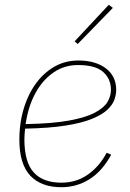

<svg xmlns="http://www.w3.org/2000/svg" viewBox="-20 -771 545 803"><path d="M237 12Q152 12 106.5 -36.5Q61 -85 61 -187Q61 -210 63 -232Q65 -254 69 -275Q83 -346 116 -400.5Q149 -455 198 -486.5Q247 -518 308 -518Q344 -518 373 -509.5Q402 -501 423 -485Q444 -469 455 -446.5Q466 -424 466 -395Q466 -376 458.5 -354.5Q451 -333 429.5 -312.5Q408 -292 366 -274.5Q324 -257 255.5 -246Q187 -235 85 -233Q84 -226 83 -211.5Q82 -197 82 -189Q82 -93 121 -50Q160 -7 237 -7Q299 -7 347 -40.5Q395 -74 426 -132L445 -124Q407 -54 353.5 -21Q300 12 237 12ZM306 -499Q250 -499 205.5 -469Q161 -439 131.5 -387.5Q102 -336 90 -269L87 -252Q200 -254 270 -267Q340 -280 378 -300.5Q416 -321 430 -345.5Q444 -370 444 -395Q444 -441 411.5 -470Q379 -499 306 -499ZM452 -738 305 -587 292 -598 435 -751Z"/></svg>

Font: IBM Plex Sans Thin
Style: Italic
Weight: 250
Italic angle: -11.31°
Designer: Mike Abbink, Paul van der Laan, Pieter van Rosmalen
Foundry: Bold Monday
Version: Version 3.201